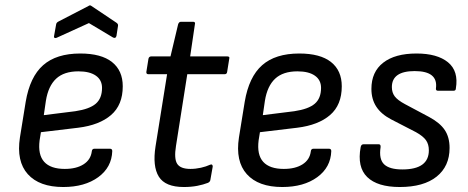

<svg xmlns="http://www.w3.org/2000/svg" viewBox="-20 -702 1785 732"><path d="M221 11Q130 11 86 -38Q42 -87 56 -178L78 -314Q94 -409 144.5 -453.5Q195 -498 286 -498Q366 -498 407 -465.5Q448 -433 448 -373Q448 -302 403.5 -263.5Q359 -225 278 -215L136 -198L131 -167Q124 -112 148.5 -85Q173 -58 227 -58Q271 -58 298.5 -75.5Q326 -93 330 -125Q331 -135 340 -135H399Q408 -135 408 -126Q406 -64 354.5 -26.5Q303 11 221 11ZM147 -263 267 -278Q321 -286 345 -306.5Q369 -327 369 -367Q369 -397 345.5 -413.5Q322 -430 279 -430Q224 -430 194 -402Q164 -374 155 -318ZM196 -558Q192 -556 188.5 -557.5Q185 -559 186 -564L194 -609Q195 -616 203 -620L317 -679Q323 -684 329 -679L423 -616Q431 -611 430 -604L424 -565Q421 -554 411 -559L319 -614Z M681 11Q610 11 585.5 -28.5Q561 -68 573 -144L617 -419H546Q537 -419 538 -428L546 -478Q548 -487 557 -487H630L659 -609Q662 -619 670 -619H716Q726 -619 723 -609L705 -487H846Q857 -487 854 -478L846 -428Q845 -419 836 -419H694L651 -146Q643 -97 655.5 -77.5Q668 -58 706 -58Q726 -58 746 -62.5Q766 -67 781 -74Q786 -76 788.5 -74Q791 -72 791 -67L782 -16Q781 -9 773 -5Q755 2 732 6.5Q709 11 681 11Z M1056 11Q965 11 921 -38Q877 -87 891 -178L913 -314Q929 -409 979.5 -453.5Q1030 -498 1121 -498Q1201 -498 1242 -465.5Q1283 -433 1283 -373Q1283 -302 1238.5 -263.5Q1194 -225 1113 -215L971 -198L966 -167Q959 -112 983.5 -85Q1008 -58 1062 -58Q1106 -58 1133.5 -75.5Q1161 -93 1165 -125Q1166 -135 1175 -135H1234Q1243 -135 1243 -126Q1241 -64 1189.5 -26.5Q1138 11 1056 11ZM982 -263 1102 -278Q1156 -286 1180 -306.5Q1204 -327 1204 -367Q1204 -397 1180.5 -413.5Q1157 -430 1114 -430Q1059 -430 1029 -402Q999 -374 990 -318Z M1504 11Q1419 11 1380 -27Q1341 -65 1355 -141Q1357 -152 1366 -152H1424Q1432 -152 1431 -141Q1424 -95 1444.5 -75.5Q1465 -56 1514 -56Q1615 -56 1615 -129Q1615 -152 1604 -167.5Q1593 -183 1566 -198L1471 -247Q1433 -267 1414.5 -295.5Q1396 -324 1396 -363Q1396 -428 1441 -463Q1486 -498 1568 -498Q1647 -498 1688 -464.5Q1729 -431 1718 -365Q1718 -356 1709 -356H1650Q1641 -356 1642 -365Q1651 -431 1561 -431Q1474 -431 1474 -370Q1474 -349 1485 -334.5Q1496 -320 1524 -305L1616 -256Q1657 -234 1675.5 -206.5Q1694 -179 1694 -138Q1694 -68 1644.5 -28.5Q1595 11 1504 11Z"/></svg>

Font: Sofia Sans Semi Condensed
Style: Italic
Weight: 400
Italic angle: -9°
Designer: Botio Nikoltchev, Ani Petrova
Foundry: lettersoup
Version: Version 4.101